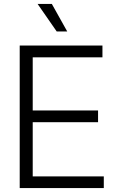

<svg xmlns="http://www.w3.org/2000/svg" viewBox="-20 -960 602 980"><path d="M80.6 0V-727.5H502.9V-667.5H147V-396H480.5V-336.4H147V-59.6H509.8V0ZM269.5 -799.3 171.9 -939.9H244.6L323.2 -799.3Z"/></svg>

Font: Inter Tight Light
Style: Regular
Weight: 300
Designer: Rasmus Andersson
Foundry: rsms
Version: Version 3.004